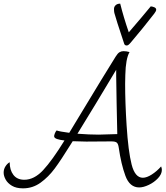

<svg xmlns="http://www.w3.org/2000/svg" viewBox="-83 -1020 906 1051"><path d="M803 -90Q803 -67 782 -44.5Q761 -22 731.5 -8Q702 6 679 6Q627 6 603.5 -57.5Q580 -121 567 -212Q564 -233 556 -239.5Q548 -246 527 -246L389 -245Q359 -245 315 -247L303 -228Q251 -144 216.5 -97.5Q182 -51 139 -20Q96 11 43 11Q6 11 -17.5 -3Q-41 -17 -52 -37Q-63 -57 -63 -75Q-63 -94 -53 -109.5Q-43 -125 -30 -132Q-30 -89 -9.5 -62.5Q11 -36 50 -36Q104 -36 153 -88.5Q202 -141 270 -251Q217 -257 214 -271Q212 -276 216.5 -288Q221 -300 227 -306Q242 -300 296 -293Q308 -314 328 -346Q500 -631 550 -710Q561 -728 571 -734Q581 -740 593 -740Q609 -740 626 -735Q605 -698 603 -610L602 -561Q602 -459 610 -334Q619 -192 637.5 -119.5Q656 -47 699 -47Q720 -47 747.5 -64.5Q775 -82 799 -109Q803 -99 803 -90ZM559 -286Q557 -360 555.5 -449.5Q554 -539 553 -605V-638Q438 -445 341 -288Q406 -283 457 -283Q484 -283 559 -286ZM772 -967Q772 -959 761 -945Q735 -911 699.5 -867.5Q664 -824 636 -791Q627 -780 621.5 -775.5Q616 -771 611 -771Q600 -771 597 -780Q550 -921 543 -949Q541 -957 541 -971Q541 -983 550 -991.5Q559 -1000 575 -1000Q594 -924 622 -843Q703 -937 742 -985Q750 -985 761 -980.5Q772 -976 772 -967Z"/></svg>

Font: Charmonman
Style: Regular
Weight: 400
Designer: Ekaluck Peanpanawate
Foundry: Cadson Demak Co.,Ltd.
Version: Version 1.000; ttfautohint (v1.6)